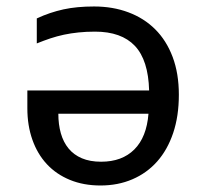

<svg xmlns="http://www.w3.org/2000/svg" viewBox="-20 -566 640 596"><path d="M272 -545.9Q330.1 -545.9 378.4 -527.8Q426.8 -509.8 461.7 -475.1Q496.6 -440.4 515.9 -389.2Q535.2 -337.9 535.2 -272Q535.2 -205.6 517.6 -153.3Q500 -101.1 468 -64.9Q436 -28.8 391.1 -9.5Q346.2 9.8 292 9.8Q239.3 9.8 197 -7.6Q154.8 -24.9 125.5 -56.4Q96.2 -87.9 80.6 -132.1Q64.9 -176.3 64.9 -230V-285.2H442.9Q440.4 -379.4 398.7 -423.6Q356.9 -467.8 274.9 -467.8Q247.6 -467.8 223.9 -465.3Q200.2 -462.9 178.5 -458.3Q156.7 -453.6 136.2 -446.8Q115.7 -439.9 94.2 -431.2V-508.8Q115.2 -518.6 135.5 -525.4Q155.8 -532.2 177 -536.9Q198.2 -541.5 221.7 -543.7Q245.1 -545.9 272 -545.9ZM293.9 -64Q358.9 -64 397 -102.1Q435.1 -140.1 440.9 -212.9H161.1Q161.1 -179.7 168.9 -152.1Q176.8 -124.5 192.9 -105Q209 -85.4 234.1 -74.7Q259.3 -64 293.9 -64Z"/></svg>

Font: Noto Mono
Style: Regular
Weight: 400
Designer: Monotype Design Team
Foundry: Monotype Imaging Inc.
Version: Version 1.00